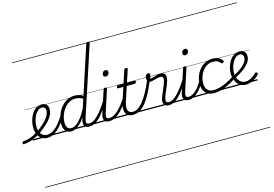

<svg xmlns="http://www.w3.org/2000/svg" viewBox="-394 -1781 4344 3048"><g transform="rotate(-15 1778.0 -257.5)"><path d="M-154 17Q-163 17 -166.5 9.5Q-170 2 -168 -7Q-166 -16 -159 -23.5Q-152 -31 -140 -31Q-88 -31 -31 -52Q26 -73 83 -108.5Q140 -144 189 -187Q232 -223 264 -259.5Q296 -296 314.5 -333Q333 -370 333 -406Q333 -436 318 -453Q303 -470 273 -470Q262 -470 257.5 -477Q253 -484 254.5 -494Q256 -504 264 -511.5Q272 -519 285 -519Q320 -519 343 -505.5Q366 -492 377 -469Q388 -446 388 -414Q388 -369 367 -324.5Q346 -280 307.5 -236Q269 -192 216 -150Q160 -101 96 -63.5Q32 -26 -32 -4.5Q-96 17 -154 17ZM0 763H444V773H0ZM0 -20H444V0H0ZM0 -505H444V-500H0ZM0 -1283H444V-1273H0Z M235 18Q202 18 174 7Q146 -4 124.5 -24Q103 -44 88 -71.5Q73 -99 65.5 -132.5Q58 -166 58 -204Q58 -253 72 -308Q86 -363 114.5 -411Q143 -459 185.5 -489Q228 -519 285 -519Q295 -519 298.5 -511.5Q302 -504 300 -494Q298 -484 291 -477Q284 -470 274 -470Q234 -470 203.5 -443Q173 -416 152.5 -374.5Q132 -333 122 -288Q112 -243 112 -205Q112 -168 120.5 -136Q129 -104 146 -80.5Q163 -57 188 -44Q213 -31 246 -31Q296 -31 345.5 -61.5Q395 -92 447 -155.5Q499 -219 555 -316Q559 -323 568 -322Q577 -321 583 -314Q589 -307 585 -298Q540 -216 497 -156Q454 -96 410.5 -57.5Q367 -19 324 -0.5Q281 18 235 18ZM444 763V773ZM444 -20V0ZM444 -505V-500ZM444 -1283V-1273Z M629 17Q590 17 561.5 -2Q533 -21 517.5 -57Q502 -93 502 -141Q502 -186 515 -237.5Q528 -289 554 -338.5Q580 -388 619.5 -429Q659 -470 711 -494.5Q763 -519 828 -519Q860 -519 895.5 -508.5Q931 -498 960 -479L1218 -1267Q1222 -1279 1228.5 -1283.5Q1235 -1288 1248 -1288Q1266 -1288 1271 -1280.5Q1276 -1273 1272 -1261L901 -128Q884 -77 892.5 -54Q901 -31 941 -31Q949 -31 953 -23.5Q957 -16 955.5 -7Q954 2 947 9.5Q940 17 927 17Q900 17 881 9Q862 1 851.5 -13.5Q841 -28 838.5 -49.5Q836 -71 841 -98L857 -153Q816 -91 775.5 -53.5Q735 -16 697.5 0.5Q660 17 629 17ZM643 -33Q680 -33 722 -61Q764 -89 809.5 -146.5Q855 -204 899 -292L946 -435Q910 -456 880 -463Q850 -470 823 -470Q771 -470 729 -449Q687 -428 655 -392.5Q623 -357 601.5 -314.5Q580 -272 569.5 -228Q559 -184 559 -146Q559 -111 568 -86Q577 -61 596 -47Q615 -33 643 -33ZM444 763H1085V773H444ZM444 -20H1085V0H444ZM444 -505H1085V-500H444ZM444 -1283H1085V-1273H444Z M928 17Q917 17 912.5 9.5Q908 2 909.5 -7Q911 -16 919.5 -23.5Q928 -31 943 -31Q973 -31 1005.5 -49Q1038 -67 1075.5 -104Q1113 -141 1155.5 -197Q1198 -253 1247 -330Q1254 -341 1263 -339.5Q1272 -338 1277 -330Q1282 -322 1276 -312Q1223 -225 1177.5 -162Q1132 -99 1091 -59.5Q1050 -20 1010 -1.5Q970 17 928 17ZM1085 763V773ZM1085 -20V0ZM1085 -505V-500ZM1085 -1283V-1273Z M1253 17Q1223 17 1203 7Q1183 -3 1173.5 -22.5Q1164 -42 1165 -69.5Q1166 -97 1178 -132L1296 -494Q1300 -506 1306 -510.5Q1312 -515 1326 -515Q1342 -515 1348 -509Q1354 -503 1350 -491L1232 -129Q1215 -78 1222 -54.5Q1229 -31 1267 -31Q1278 -31 1282 -23.5Q1286 -16 1284.5 -7Q1283 2 1275 9.5Q1267 17 1253 17ZM1384 -683Q1367 -683 1355.5 -692Q1344 -701 1344 -719Q1344 -743 1359 -762.5Q1374 -782 1401 -782Q1419 -782 1430 -773Q1441 -764 1441 -745Q1441 -722 1426.5 -702.5Q1412 -683 1384 -683ZM1085 763H1410V773H1085ZM1085 -20H1410V0H1085ZM1085 -505H1410V-500H1085ZM1085 -1283H1410V-1273H1085Z M1253 17Q1242 17 1237.5 9.5Q1233 2 1234.5 -7Q1236 -16 1244.5 -23.5Q1253 -31 1268 -31Q1298 -31 1332 -46.5Q1366 -62 1403.5 -94.5Q1441 -127 1483 -179.5Q1525 -232 1571 -306Q1579 -317 1587.5 -315.5Q1596 -314 1600.5 -305Q1605 -296 1599 -286Q1549 -203 1503.5 -145Q1458 -87 1416 -51Q1374 -15 1333.5 1Q1293 17 1253 17ZM1410 763V773ZM1410 -20V0ZM1410 -505V-500ZM1410 -1283V-1273Z M1641 17Q1598 17 1569.5 0Q1541 -17 1526.5 -48Q1512 -79 1513.5 -122Q1515 -165 1532 -218L1609 -452H1523Q1512 -452 1509.5 -458.5Q1507 -465 1511 -477Q1515 -489 1521 -494.5Q1527 -500 1537 -500H1625L1693 -709Q1697 -721 1703.5 -725.5Q1710 -730 1724 -730Q1741 -730 1747 -724Q1753 -718 1749 -706L1681 -500H1808Q1819 -500 1821.5 -494Q1824 -488 1820 -476Q1817 -463 1810.5 -457.5Q1804 -452 1794 -452H1665L1588 -219Q1572 -169 1569.5 -133Q1567 -97 1577 -74.5Q1587 -52 1607 -41.5Q1627 -31 1654 -31Q1664 -31 1668 -23.5Q1672 -16 1671 -7Q1670 2 1662.5 9.5Q1655 17 1641 17ZM1410 763H1798V773H1410ZM1410 -20H1798V0H1410ZM1410 -505H1798V-500H1410ZM1410 -1283H1798V-1273H1410Z M1640 17Q1628 17 1624 9.5Q1620 2 1623 -7Q1626 -16 1634 -23.5Q1642 -31 1655 -31Q1692 -31 1731 -52.5Q1770 -74 1812.5 -123Q1855 -172 1901 -252.5Q1947 -333 1998 -451Q2000 -456 2008 -458Q2016 -460 2024 -458Q2032 -456 2037 -450.5Q2042 -445 2038 -436Q1986 -312 1938 -225.5Q1890 -139 1842.5 -85.5Q1795 -32 1745 -7.5Q1695 17 1640 17ZM1797 763H1822V773H1797ZM1797 -20H1822V0H1797ZM1797 -505H1822V-500H1797ZM1797 -1283H1822V-1273H1797Z M2234 17Q2206 17 2186.5 7Q2167 -3 2156.5 -21.5Q2146 -40 2146 -65.5Q2146 -91 2156 -122Q2163 -144 2176 -174.5Q2189 -205 2204 -239.5Q2219 -274 2233 -308.5Q2247 -343 2255 -374Q2267 -419 2256 -436Q2245 -453 2217 -453Q2191 -453 2160 -445Q2129 -437 2098.5 -429Q2068 -421 2041 -421Q2026 -421 2014.5 -429Q2003 -437 1997.5 -452.5Q1992 -468 1992 -490Q1992 -508 1998 -524Q2004 -540 2016 -550Q2028 -560 2044 -560Q2058 -560 2065 -551Q2072 -542 2072 -528Q2072 -517 2067 -500.5Q2062 -484 2052 -467Q2070 -467 2091.5 -472.5Q2113 -478 2137.5 -485.5Q2162 -493 2187 -498.5Q2212 -504 2235 -504Q2266 -504 2286 -490Q2306 -476 2312 -446Q2318 -416 2306 -367Q2298 -339 2284 -304.5Q2270 -270 2255 -235Q2240 -200 2227 -169Q2214 -138 2208 -115Q2195 -72 2204 -51.5Q2213 -31 2248 -31Q2258 -31 2262 -23.5Q2266 -16 2264 -7Q2262 2 2254.5 9.5Q2247 17 2234 17ZM1823 763H2391V773H1823ZM1823 -20H2391V0H1823ZM1823 -505H2391V-500H1823ZM1823 -1283H2391V-1273H1823Z M2233 17Q2222 17 2217.5 9.5Q2213 2 2214.5 -7Q2216 -16 2224.5 -23.5Q2233 -31 2248 -31Q2278 -31 2310.5 -49Q2343 -67 2380.5 -104Q2418 -141 2460.5 -197Q2503 -253 2552 -330Q2559 -341 2568 -339.5Q2577 -338 2582 -330Q2587 -322 2581 -312Q2528 -225 2482.5 -162Q2437 -99 2396 -59.5Q2355 -20 2315 -1.5Q2275 17 2233 17ZM2390 763V773ZM2390 -20V0ZM2390 -505V-500ZM2390 -1283V-1273Z M2559 17Q2529 17 2509 7Q2489 -3 2479.5 -22.5Q2470 -42 2471 -69.5Q2472 -97 2484 -132L2602 -494Q2606 -506 2612 -510.5Q2618 -515 2632 -515Q2648 -515 2654 -509Q2660 -503 2656 -491L2538 -129Q2521 -78 2528 -54.5Q2535 -31 2573 -31Q2584 -31 2588 -23.5Q2592 -16 2590.5 -7Q2589 2 2581 9.5Q2573 17 2559 17ZM2690 -683Q2673 -683 2661.5 -692Q2650 -701 2650 -719Q2650 -743 2665 -762.5Q2680 -782 2707 -782Q2725 -782 2736 -773Q2747 -764 2747 -745Q2747 -722 2732.5 -702.5Q2718 -683 2690 -683ZM2391 763H2716V773H2391ZM2391 -20H2716V0H2391ZM2391 -505H2716V-500H2391ZM2391 -1283H2716V-1273H2391Z M2559 17Q2548 17 2543.5 9.5Q2539 2 2540.5 -7Q2542 -16 2550.5 -23.5Q2559 -31 2574 -31Q2602 -31 2633 -47.5Q2664 -64 2695 -93Q2726 -122 2754 -161.5Q2782 -201 2805 -247Q2810 -257 2819 -256.5Q2828 -256 2834.5 -249.5Q2841 -243 2836 -233Q2811 -179 2780 -133Q2749 -87 2713 -53.5Q2677 -20 2638.5 -1.5Q2600 17 2559 17ZM2716 763V773ZM2716 -20V0ZM2716 -505V-500ZM2716 -1283V-1273Z M2979 17Q2886 17 2838 -36Q2790 -89 2790 -177Q2790 -243 2811.5 -304.5Q2833 -366 2873 -414Q2913 -462 2968.5 -490.5Q3024 -519 3091 -519Q3147 -519 3188 -498.5Q3229 -478 3249 -447Q3255 -438 3253 -431Q3251 -424 3241 -415Q3230 -408 3222 -408Q3214 -408 3207 -416Q3188 -439 3160.5 -454.5Q3133 -470 3084 -470Q3030 -470 2986 -444.5Q2942 -419 2910.5 -376Q2879 -333 2862.5 -281Q2846 -229 2846 -176Q2846 -134 2860.5 -101Q2875 -68 2906 -49.5Q2937 -31 2985 -31Q2996 -31 3000.5 -23.5Q3005 -16 3004 -6.5Q3003 3 2996.5 10Q2990 17 2979 17ZM2716 763H3251V773H2716ZM2716 -20H3251V0H2716ZM2716 -505H3251V-500H2716ZM2716 -1283H3251V-1273H2716Z M2977 17Q2966 17 2961.5 10Q2957 3 2958 -6.5Q2959 -16 2966 -23.5Q2973 -31 2985 -31Q3029 -31 3081.5 -45Q3134 -59 3196.5 -89Q3259 -119 3332 -164Q3341 -169 3347 -165.5Q3353 -162 3356.5 -153.5Q3360 -145 3358.5 -136.5Q3357 -128 3349 -123Q3275 -75 3209.5 -44Q3144 -13 3086 2Q3028 17 2977 17ZM3251 763V773ZM3251 -20V0ZM3251 -505V-500ZM3251 -1283V-1273Z M3499 18Q3464 18 3435 6Q3406 -6 3382.5 -27Q3359 -48 3343 -77Q3327 -106 3318 -141Q3309 -176 3309 -215Q3309 -263 3323.5 -316Q3338 -369 3366 -415Q3394 -461 3436.5 -490Q3479 -519 3535 -519Q3571 -519 3594 -505.5Q3617 -492 3628 -468.5Q3639 -445 3639 -415Q3639 -365 3610.5 -321.5Q3582 -278 3537 -240.5Q3492 -203 3441 -172Q3390 -141 3345 -118L3328 -158Q3366 -178 3410 -204Q3454 -230 3493.5 -262Q3533 -294 3558.5 -330Q3584 -366 3584 -407Q3584 -436 3569.5 -453Q3555 -470 3524 -470Q3485 -470 3455 -444Q3425 -418 3404 -378Q3383 -338 3372.5 -294.5Q3362 -251 3362 -216Q3362 -175 3372.5 -141Q3383 -107 3402 -82.5Q3421 -58 3448 -44.5Q3475 -31 3509 -31Q3543 -31 3573.5 -44Q3604 -57 3632 -78Q3660 -99 3685 -122Q3693 -131 3701.5 -130Q3710 -129 3716 -122Q3723 -115 3725 -107Q3727 -99 3719 -89Q3694 -62 3660 -37.5Q3626 -13 3585 2.5Q3544 18 3499 18ZM3251 763H3695V773H3251ZM3251 -20H3695V0H3251ZM3251 -505H3695V-500H3251ZM3251 -1283H3695V-1273H3251Z"/></g></svg>

Font: Playwrite NL Guides
Style: Regular
Weight: 400
Designer: Veronika Burian, José Scaglione
Foundry: TypeTogether
Version: Version 1.003